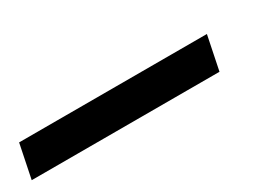

<svg xmlns="http://www.w3.org/2000/svg" viewBox="-66 -88 623 433"><g transform="rotate(-30 245.5 129.0)"><path d="M432 173H-57L-39 85H450Z"/></g></svg>

Font: IBM Plex Sans Medium
Style: Italic
Weight: 500
Italic angle: -11.31°
Designer: Mike Abbink, Paul van der Laan, Pieter van Rosmalen
Foundry: Bold Monday
Version: Version 3.201